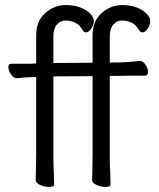

<svg xmlns="http://www.w3.org/2000/svg" viewBox="-20 -728 628 759"><path d="M191 -426V-105Q191 -79 193 -37L194 1Q194 11 174 11Q156 11 138.5 3Q121 -5 121 -17Q121 -35 122 -49L123 -116V-423H110Q91 -423 69 -421Q55 -419 46 -419H45Q34 -419 23.5 -434Q13 -449 13 -462Q13 -476 25 -476H99L123 -477V-589Q123 -644 158.5 -676Q194 -708 241 -708Q275 -708 300 -697.5Q325 -687 338 -672.5Q351 -658 351 -646Q351 -631 341 -615.5Q331 -600 320 -600Q312 -600 305 -611Q295 -630 277 -638.5Q259 -647 240 -647Q219 -647 205 -631Q191 -615 191 -585V-479L346 -480V-589Q346 -644 381.5 -676Q417 -708 464 -708Q498 -708 523 -697.5Q548 -687 561 -672.5Q574 -658 574 -646Q574 -631 564 -615.5Q554 -600 543 -600Q535 -600 528 -611Q518 -630 500 -638.5Q482 -647 463 -647Q442 -647 428 -631Q414 -615 414 -585V-481H446Q464 -481 494.5 -483.5Q525 -486 532 -487H533Q545 -487 555 -472.5Q565 -458 565 -444Q565 -429 553 -429Q483 -429 457 -428H414V-105Q414 -79 416 -37L417 1Q417 11 397 11Q379 11 361.5 3Q344 -5 344 -17Q344 -35 345 -49L346 -116V-427Z"/></svg>

Font: Fusion Kai T
Style: Regular
Weight: 400
Designer: Fontworks Inc.
Version: Version 24.134;May 13, 2024